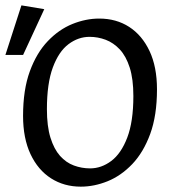

<svg xmlns="http://www.w3.org/2000/svg" viewBox="-49 -694 642 726"><path d="M256.5 11.8Q193.3 11.8 143.9 -19.7Q94.5 -51.3 66.3 -111.3Q38.2 -171.3 38.2 -256Q38.2 -354.6 63.8 -424.4Q89.4 -494.3 131.7 -538.5Q173.9 -582.7 224.8 -603.3Q275.7 -623.8 326.2 -623.8Q390.5 -623.8 439.4 -592.3Q488.3 -560.7 516.4 -501.1Q544.6 -441.4 544.6 -356Q544.6 -257.4 519 -187.6Q493.3 -117.7 451.1 -73.5Q408.8 -29.3 357.9 -8.7Q307.1 11.8 256.5 11.8ZM291.7 -57.3Q334.1 -57.3 371.5 -85.2Q409 -113.1 432.1 -173.5Q455.3 -234 455.3 -330.9Q455.3 -395.2 441.5 -438.4Q427.7 -481.6 404 -507Q380.2 -532.4 350.6 -543.6Q320.9 -554.7 289.7 -554.7Q247.1 -554.7 210.2 -527.1Q173.2 -499.4 150.8 -439Q128.4 -378.5 128.4 -281.1Q128.4 -216.7 141.8 -173.4Q155.3 -130.2 178 -104.6Q200.8 -79.1 230.4 -68.2Q260 -57.3 291.7 -57.3ZM-28.6 -486.2 32 -673.7 118.4 -659.3 38.3 -486.2Z"/></svg>

Font: Ancizar Sans Thin
Style: Italic
Weight: 100
Italic angle: -4°
Designer: Cesar Puertas, Viviana Monsalve, Julian Moncada, Julian Prieto, Jose Castro, Mariel Hernandez, Felipe Aragon, Sara Alarc
Version: Version 8.100